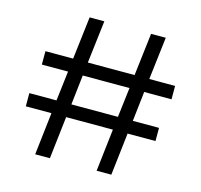

<svg xmlns="http://www.w3.org/2000/svg" viewBox="-108 -867 1028 984"><g transform="rotate(15 406.5 -375.0)"><path d="M161 0H239L265 -225H513L487 0H565L591 -225H739V-295H600L618 -453H763V-524H626L653 -750H575L548 -524H300L327 -750H249L222 -524H75V-453H214L195 -295H51V-225H187ZM274 -295 292 -453H540L521 -295Z"/></g></svg>

Font: Bounded Light
Style: Regular
Weight: 300
Designer: Vlad Churkin
Version: Version 3.0